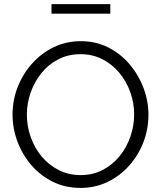

<svg xmlns="http://www.w3.org/2000/svg" viewBox="-20 -917 791 942"><path d="M374.8 5Q300.4 5 239.4 -25.1Q178.4 -55.3 134 -106.6Q89.6 -158 65.6 -222.5Q41.6 -287 41.6 -355Q41.6 -426 67 -490.5Q92.4 -555 137.7 -605.5Q183.1 -656 243.9 -685.5Q304.8 -715 376.2 -715Q450.9 -715 511.7 -684Q572.6 -653 616.4 -601Q660.3 -549 684.3 -485Q708.3 -421 708.3 -354.3Q708.3 -283 683.3 -218.5Q658.3 -154 612.9 -103.5Q567.6 -53 506.9 -24Q446.2 5 374.8 5ZM111.8 -355Q111.8 -297.5 130.9 -243.9Q150 -190.3 184.9 -148.6Q219.9 -107 268.4 -82.5Q316.9 -58 375.5 -58Q436 -58 484.5 -83.5Q533.1 -109 567.4 -151.6Q601.7 -194.3 619.9 -247.4Q638.2 -300.5 638.2 -355Q638.2 -412.5 618.9 -465.8Q599.7 -519 564.4 -561Q529.1 -603 481 -627.1Q433 -651.2 375.5 -651.2Q314.9 -651.2 266.3 -626.1Q217.6 -601 183.3 -558.4Q149 -515.7 130.4 -463Q111.8 -410.2 111.8 -355ZM232.6 -850V-896.8H521.1V-850Z"/></svg>

Font: Raleway Thin
Style: Regular
Weight: 100
Designer: Matt McInerney, Pablo Impallari, Rodrigo Fuenzalida
Foundry: Matt McInerney, Pablo Impallari, Rodrigo Fuenzalida
Version: Version 4.026